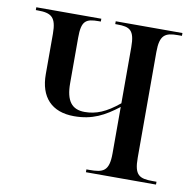

<svg xmlns="http://www.w3.org/2000/svg" viewBox="-66 -603 678 669"><g transform="rotate(10 273.5 -268.0)"><path d="M280 0H528V-10H515C467 -10 449 -19 449 -81V-455C449 -516 468 -526 513 -526H527V-536H291V-526H298C343 -526 360 -517 360 -456V-258C314 -220 279 -206 239 -206C193 -206 172 -234 172 -296V-457C172 -517 187 -526 233 -526H240V-536H10V-526H17C65 -526 83 -514 83 -455V-312C83 -232 125 -185 205 -185C270 -185 312 -208 360 -245V-81C360 -17 339 -10 290 -10H280Z"/></g></svg>

Font: Noto Serif Display Condensed
Style: Regular
Weight: 400
Width: 3
Designer: Monotype Design Team
Foundry: Monotype Imaging Inc.
Version: Version 2.009